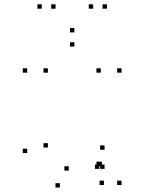

<svg xmlns="http://www.w3.org/2000/svg" viewBox="-20 -836 660 878"><path d="M445.7 -76.7V-96.7H425.7V-76.7ZM455.3 10V-10H435.3V10ZM535.7 10V-10H515.7V10ZM535.7 -503.7V-523.7H515.7V-503.7ZM441 -503.7V-523.7H421V-503.7ZM441 -76.7V-96.7H421V-76.7ZM104.3 -136V-156H84.3V-136ZM253.7 21.7V1.7H233.7V21.7ZM434.3 -63.7V-83.7H414.3V-63.7ZM458 -63.7V-83.7H438V-63.7ZM458 -151.2V-171.2H438V-151.2ZM294.5 -55.8V-75.8H274.5V-55.8ZM199 -161.3V-181.3H179V-161.3ZM199 -503.7V-523.7H179V-503.7ZM104.3 -503.7V-523.7H84.3V-503.7ZM320 -623V-643H300V-623ZM469 -796.2V-816.2H449V-796.2ZM406 -796.2V-816.2H386V-796.2ZM320 -687.8V-707.8H300V-687.8ZM234 -796.2V-816.2H214V-796.2ZM171 -796.2V-816.2H151V-796.2Z"/></svg>

Font: Monaspace Neon Dots Var
Style: Regular
Weight: 400
Designer: Riley Cran and the Lettermatic Team
Version: Version 1.100 (Monaspace Neon Dots)